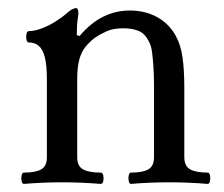

<svg xmlns="http://www.w3.org/2000/svg" viewBox="-20 -451 555 475"><path d="M39 4Q35 4 33.5 -3Q32 -10 33.5 -17Q35 -24 39 -24Q68 -24 82 -32Q96 -40 96 -62V-254Q96 -289 91 -309Q86 -329 76 -337.5Q66 -346 51 -346Q47 -346 45.5 -353Q44 -360 45.5 -367Q47 -374 51 -374Q66 -374 84 -381Q102 -388 118.5 -398.5Q135 -409 146 -419Q154 -426 159.5 -428.5Q165 -431 168 -431Q174 -431 174 -417Q173 -410 172 -402.5Q171 -395 170.5 -386.5Q170 -378 170 -364L177 -362Q204 -394 235 -409.5Q266 -425 301 -425Q340 -425 370 -408Q400 -391 416 -360Q427 -340 431.5 -309.5Q436 -279 436 -232V-62Q436 -40 450.5 -32Q465 -24 494 -24Q498 -24 499.5 -17Q501 -10 499.5 -3Q498 4 494 4Q470 2 446 1Q422 0 399 0Q375 0 351 1Q327 2 304 4Q300 4 298.5 -3Q297 -10 298.5 -17Q300 -24 304 -24Q333 -24 347 -32Q361 -40 361 -62V-173Q361 -210 361 -238Q361 -266 359.5 -287Q358 -308 356 -323Q354 -338 349 -347Q339 -368 323 -374.5Q307 -381 285 -381Q260 -381 243.5 -373.5Q227 -366 214 -357Q201 -347 191 -334.5Q181 -322 176 -303Q171 -284 171 -254V-62Q171 -40 185.5 -32Q200 -24 229 -24Q234 -24 235.5 -17Q237 -10 235.5 -3Q234 4 229 4Q205 2 181 1Q157 0 134 0Q110 0 86.5 1Q63 2 39 4Z"/></svg>

Font: Junicode VF
Style: Regular
Weight: 400
Designer: Peter S. Baker
Version: Version 2.213